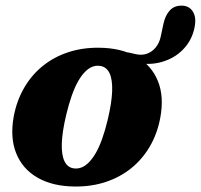

<svg xmlns="http://www.w3.org/2000/svg" viewBox="-20 -650 715 683"><path d="M669.4 -540.9Q658.4 -500.9 629 -471.8Q599.7 -442.6 556.6 -429.9Q513.6 -417.2 461.2 -426.8Q436.1 -431.4 425 -437.3Q413.9 -443.2 417.1 -456.2Q419.2 -464.7 425.6 -464.8Q432.1 -464.9 462.2 -457.5Q484 -452.5 502.4 -458.8Q520.8 -465.2 533.8 -481.1Q546.9 -497 551.7 -519.6L561.1 -563.9Q567.5 -594.8 584 -612.9Q600.6 -631.1 629.3 -629.9Q656 -628.3 668.2 -605.1Q680.4 -581.9 669.4 -540.9ZM331.7 -480.2Q410.7 -479.7 464.6 -449Q518.5 -418.3 541.4 -362.4Q564.4 -306.6 550 -230Q539.3 -173.8 512.7 -128.5Q486.1 -83.1 446.3 -51.2Q406.5 -19.3 355.8 -2.6Q305.1 14.1 246.1 13.5Q167.6 12.9 113.9 -17.8Q60.3 -48.4 37.7 -104.5Q15.1 -160.6 29 -236.7Q39.8 -293 66.3 -338.3Q92.7 -383.6 132.3 -415.5Q171.9 -447.4 222.4 -464.1Q272.9 -480.8 331.7 -480.2ZM240.8 -51.3Q255.4 -48.9 269.2 -54Q283 -59.2 296 -72.3Q309.1 -85.4 321.1 -106.3Q333 -127.2 343.6 -156.9Q354.2 -186.5 363.3 -224.6Q377.6 -284.9 379 -326Q380.3 -367.1 369.7 -389.5Q359.2 -411.8 337 -415.4Q322.5 -417.8 308.9 -412.7Q295.3 -407.5 282.4 -394.4Q269.5 -381.3 257.6 -360.4Q245.8 -339.5 235.3 -309.8Q224.8 -280.2 215.7 -242.1Q201.4 -182.2 199.9 -140.9Q198.5 -99.6 209 -77.3Q219.5 -55 240.8 -51.3Z"/></svg>

Font: Fraunces
Style: Italic
Weight: 900
Italic angle: -16°
Version: Version 1.000;[0bf87f6ff]